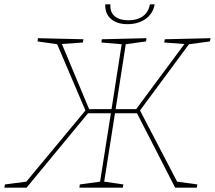

<svg xmlns="http://www.w3.org/2000/svg" viewBox="-40 -870 996 890"><path d="M933 -678 836 -665 609 -358 781 -28 875 -15 872 0H772L595 -345H493L443 -28L532 -15L529 0H328L330 -15L424 -28L474 -345H368L83 0H-20L-17 -15L82 -28L356 -358L225 -665L134 -678L136 -693L347 -688L344 -673L247 -666L373 -364H477L524 -665L430 -673L432 -688L639 -693L637 -678L543 -665L496 -364H591L815 -666L721 -673L724 -688L936 -693ZM448 -850H472Q469 -814 491.5 -795Q514 -776 555 -776Q596 -776 622 -794.5Q648 -813 655 -850H677Q669 -806 634.5 -782Q600 -758 551 -758Q502 -758 474 -782.5Q446 -807 448 -850Z"/></svg>

Font: Bitter Pro Thin
Style: Italic
Weight: 250
Italic angle: -9°
Designer: Sol Matas, and Bitter project Authors
Foundry: Sol Matas
Version: Version 1.010